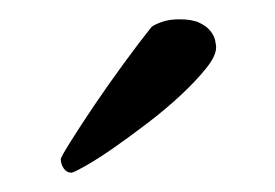

<svg xmlns="http://www.w3.org/2000/svg" viewBox="-20 -693 285 199"><path d="M166 -673Q179 -673 186.5 -669.5Q194 -666 198 -661Q202 -656 203 -651Q204 -646 204 -644Q204 -635 193.5 -622Q183 -609 167.5 -594.5Q152 -580 133 -565.5Q114 -551 97.5 -539.5Q81 -528 68.5 -521Q56 -514 54 -514Q49 -514 46 -518.5Q43 -523 43 -528Q43 -530 53 -546Q63 -562 77.5 -583.5Q92 -605 108.5 -627.5Q125 -650 137 -665Q139 -667 147 -670Q155 -673 166 -673Z"/></svg>

Font: Vermiglione Medium
Style: Regular
Weight: 500
Version: Version 1.000